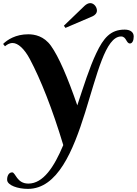

<svg xmlns="http://www.w3.org/2000/svg" viewBox="-100 -950 878 1232"><path d="M82 228C7 228 0 156 -22 156C-46 156 -56 184 -54 207C-50 239 13 262 79 262C460 262 477 -716 677 -716C712 -716 709 -671 734 -671C749 -671 758 -690 758 -716C758 -745 734 -760 700 -760C609 -760 564 -706 518 -609C474 -517 436 -395 396 -274C333 -456 277 -586 227 -656C182 -719 122 -730 81 -730C1 -730 -53 -695 -80 -668L-68 -653C-56 -663 -40 -674 -19 -674C15 -674 56 -638 92 -570C160 -442 236 -252 306 -19C247 122 177 228 82 228ZM320 -771 493 -845C509 -852 522 -865 522 -882C522 -905 503 -930 479 -930C467 -930 454 -923 443 -913L310 -785Z"/></svg>

Font: Berkshire Swash
Style: Regular
Weight: 700
Designer: Astigmatic (AOETI)
Foundry: Astigmatic (AOETI)
Version: Version 1.000